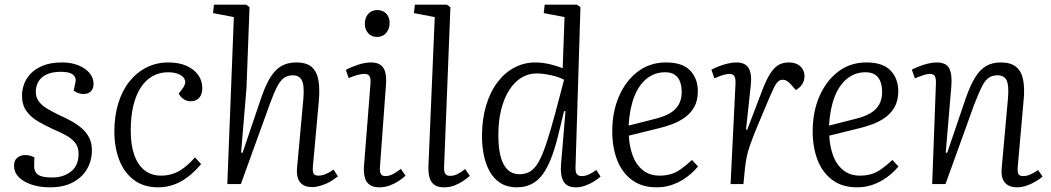

<svg xmlns="http://www.w3.org/2000/svg" viewBox="-20 -787 4494 821"><path d="M204 -28Q251 -28 283.5 -53.5Q316 -79 316 -129Q316 -157 302.5 -175Q289 -193 264.5 -207Q240 -221 206 -235Q174 -250 143.5 -267.5Q113 -285 93.5 -311.5Q74 -338 74 -379Q74 -401 82.5 -426Q91 -451 111 -472Q131 -493 164 -506.5Q197 -520 246 -520Q285 -520 315.5 -507.5Q346 -495 363 -474.5Q380 -454 380 -428Q380 -408 368.5 -396.5Q357 -385 337 -385Q324 -385 313 -389.5Q302 -394 295 -400L302 -432Q308 -453 293.5 -466.5Q279 -480 241 -480Q202 -480 178 -468Q154 -456 143.5 -436.5Q133 -417 133 -395Q133 -371 146 -353.5Q159 -336 181.5 -322.5Q204 -309 233 -295Q260 -283 284.5 -269.5Q309 -256 329 -239Q349 -222 361 -199Q373 -176 373 -144Q373 -100 352 -64Q331 -28 291 -7Q251 14 194 14Q149 14 114 2Q79 -10 59.5 -30.5Q40 -51 40 -78Q40 -102 54.5 -113Q69 -124 88 -124Q99 -124 109.5 -121Q120 -118 127 -114L126 -80Q125 -54 141.5 -41Q158 -28 204 -28Z M700 -520Q745 -520 777.5 -505.5Q810 -491 827.5 -466.5Q845 -442 845 -410Q845 -384 832 -369Q819 -354 795 -354Q778 -354 764.5 -363.5Q751 -373 744 -387L759 -406Q776 -428 771 -444Q766 -460 746.5 -469Q727 -478 698 -478Q663 -478 633.5 -462Q604 -446 583 -414.5Q562 -383 550.5 -336.5Q539 -290 539 -228Q539 -168 554 -125Q569 -82 598 -59Q627 -36 670 -36Q694 -36 718 -43.5Q742 -51 766 -69Q790 -87 814 -114L840 -85Q826 -69 808 -51.5Q790 -34 767 -19Q744 -4 716 5Q688 14 656 14Q594 14 552 -18Q510 -50 489.5 -104Q469 -158 469 -225Q469 -290 485.5 -344.5Q502 -399 533 -438Q564 -477 606.5 -498.5Q649 -520 700 -520Z M1425 -33Q1416 -26 1403.5 -17.5Q1391 -9 1376.5 -2.5Q1362 4 1346 8.5Q1330 13 1315 13Q1289 13 1274 2.5Q1259 -8 1253.5 -26Q1248 -44 1250 -67L1277 -362Q1282 -421 1271 -443Q1260 -465 1232 -465Q1210 -465 1194 -453.5Q1178 -442 1164 -414.5Q1150 -387 1133 -340L1010 0H952L980 -714L891 -731L895 -767H1033L1047 -756L1034 -411L1011 -135L1017 -133L1097 -369Q1110 -407 1124.5 -435.5Q1139 -464 1156.5 -483Q1174 -502 1196.5 -511Q1219 -520 1247 -520Q1292 -520 1314 -499.5Q1336 -479 1342 -441.5Q1348 -404 1343 -351L1318 -76Q1316 -53 1321 -44.5Q1326 -36 1342 -36Q1357 -36 1373.5 -43Q1390 -50 1406 -62Z M1564 -427Q1566 -450 1560.5 -460.5Q1555 -471 1538 -471Q1525 -471 1508.5 -466.5Q1492 -462 1471 -453L1459 -488Q1478 -499 1509 -509.5Q1540 -520 1567 -520Q1594 -520 1609 -508Q1624 -496 1628.5 -473.5Q1633 -451 1630 -419L1605 -78Q1603 -54 1608 -44Q1613 -34 1628 -34Q1642 -34 1658 -41.5Q1674 -49 1694 -65L1714 -36Q1703 -25 1685.5 -13.5Q1668 -2 1647 6Q1626 14 1601 14Q1574 14 1559 2Q1544 -10 1539.5 -30Q1535 -50 1536 -71ZM1540 -685Q1540 -711 1554.5 -727.5Q1569 -744 1593 -744Q1609 -744 1621 -737Q1633 -730 1639.5 -717.5Q1646 -705 1646 -688Q1646 -664 1631.5 -646.5Q1617 -629 1592 -629Q1569 -629 1554.5 -645Q1540 -661 1540 -685Z M1839 -714 1750 -731 1754 -767H1891L1906 -756L1879 -75Q1878 -53 1884 -44Q1890 -35 1905 -35Q1920 -35 1935 -42Q1950 -49 1969 -64L1989 -35Q1978 -25 1961 -13.5Q1944 -2 1923.5 6Q1903 14 1879 14Q1852 14 1837 3Q1822 -8 1816.5 -28.5Q1811 -49 1812 -77Z M2441 -74Q2440 -51 2446.5 -42.5Q2453 -34 2468 -34Q2483 -34 2498 -41Q2513 -48 2530 -60L2548 -32Q2537 -22 2519.5 -11Q2502 0 2482 7Q2462 14 2442 14Q2403 14 2389 -12.5Q2375 -39 2379 -84L2398 -311L2392 -312L2364 -197Q2351 -146 2335 -106Q2319 -66 2299 -39.5Q2279 -13 2252 0.5Q2225 14 2190 14Q2149 14 2120.5 -4Q2092 -22 2074.5 -53Q2057 -84 2049 -123Q2041 -162 2041 -204Q2041 -277 2058.5 -335.5Q2076 -394 2107 -435Q2138 -476 2179.5 -498Q2221 -520 2269 -520Q2300 -520 2333 -512Q2366 -504 2386 -495L2394 -714L2305 -731L2309 -767H2447L2462 -756ZM2201 -42Q2227 -42 2246.5 -53.5Q2266 -65 2282.5 -93.5Q2299 -122 2316 -173Q2333 -224 2354 -302L2392 -446Q2378 -454 2357.5 -460Q2337 -466 2315 -469.5Q2293 -473 2275 -473Q2239 -473 2209 -454.5Q2179 -436 2157 -401Q2135 -366 2123 -318Q2111 -270 2111 -210Q2111 -125 2134 -83.5Q2157 -42 2201 -42Z M2828 -520Q2898 -520 2931 -485.5Q2964 -451 2964 -397Q2964 -357 2948.5 -329.5Q2933 -302 2907.5 -284Q2882 -266 2851.5 -255Q2821 -244 2791 -237L2669 -207Q2671 -162 2685 -123Q2699 -84 2728 -60Q2757 -36 2801 -36Q2825 -36 2847 -42Q2869 -48 2891 -63.5Q2913 -79 2939 -103L2965 -75Q2953 -61 2936 -45.5Q2919 -30 2896.5 -16.5Q2874 -3 2847 5.5Q2820 14 2787 14Q2724 14 2681.5 -18Q2639 -50 2618.5 -104Q2598 -158 2598 -225Q2598 -309 2627 -375.5Q2656 -442 2707.5 -481Q2759 -520 2828 -520ZM2895 -394Q2895 -417 2888.5 -436Q2882 -455 2866.5 -466.5Q2851 -478 2824 -478Q2779 -478 2745 -450.5Q2711 -423 2691.5 -372Q2672 -321 2668 -250L2786 -280Q2821 -289 2845 -303Q2869 -317 2882 -339.5Q2895 -362 2895 -394Z M3125 -429Q3126 -449 3121 -460Q3116 -471 3098 -471Q3088 -471 3072.5 -466.5Q3057 -462 3035 -452L3022 -489Q3033 -495 3051.5 -502.5Q3070 -510 3090.5 -515Q3111 -520 3128 -520Q3168 -520 3182 -494.5Q3196 -469 3190 -419L3170 -233L3175 -232L3241 -405Q3257 -446 3273 -471.5Q3289 -497 3308 -508.5Q3327 -520 3352 -520Q3374 -520 3389 -512.5Q3404 -505 3412 -491.5Q3420 -478 3420 -461Q3420 -442 3410 -426.5Q3400 -411 3383 -402L3361 -427Q3352 -437 3344 -441.5Q3336 -446 3327 -446Q3320 -446 3314.5 -443.5Q3309 -441 3302.5 -433.5Q3296 -426 3289 -411.5Q3282 -397 3272 -374Q3238 -295 3218 -246Q3198 -197 3187.5 -167Q3177 -137 3173 -116.5Q3169 -96 3166 -72L3159 0H3104Z M3685 -520Q3755 -520 3788 -485.5Q3821 -451 3821 -397Q3821 -357 3805.5 -329.5Q3790 -302 3764.5 -284Q3739 -266 3708.5 -255Q3678 -244 3648 -237L3526 -207Q3528 -162 3542 -123Q3556 -84 3585 -60Q3614 -36 3658 -36Q3682 -36 3704 -42Q3726 -48 3748 -63.5Q3770 -79 3796 -103L3822 -75Q3810 -61 3793 -45.5Q3776 -30 3753.5 -16.5Q3731 -3 3704 5.5Q3677 14 3644 14Q3581 14 3538.5 -18Q3496 -50 3475.5 -104Q3455 -158 3455 -225Q3455 -309 3484 -375.5Q3513 -442 3564.5 -481Q3616 -520 3685 -520ZM3752 -394Q3752 -417 3745.5 -436Q3739 -455 3723.5 -466.5Q3708 -478 3681 -478Q3636 -478 3602 -450.5Q3568 -423 3548.5 -372Q3529 -321 3525 -250L3643 -280Q3678 -289 3702 -303Q3726 -317 3739 -339.5Q3752 -362 3752 -394Z M4438 -32Q4427 -22 4408.5 -11Q4390 0 4369.5 7Q4349 14 4329 14Q4295 14 4277.5 -5.5Q4260 -25 4263 -65L4290 -365Q4295 -421 4284.5 -443Q4274 -465 4245 -465Q4222 -465 4206.5 -453.5Q4191 -442 4177.5 -414.5Q4164 -387 4145 -338L4023 0H3966L3982 -429Q3983 -451 3977.5 -461Q3972 -471 3955 -471Q3945 -471 3929.5 -466Q3914 -461 3892 -452L3879 -489Q3890 -495 3908.5 -502.5Q3927 -510 3947.5 -515Q3968 -520 3985 -520Q4026 -520 4039 -494.5Q4052 -469 4048 -419L4024 -135L4030 -133L4109 -365Q4128 -420 4148.5 -454Q4169 -488 4195.5 -504Q4222 -520 4259 -520Q4302 -520 4325 -501Q4348 -482 4355 -445.5Q4362 -409 4357 -358L4332 -75Q4330 -53 4334.5 -43.5Q4339 -34 4356 -34Q4370 -34 4386 -41Q4402 -48 4419 -60Z"/></svg>

Font: Literata 24pt Light
Style: Italic
Weight: 300
Italic angle: -2°
Designer: Latin by Veronika Burian and Jose Scaglione. Greek by Irene Vlachou. Cyrillic by Vera Evstafieva
Foundry: TypeTogether
Version: Version 3.103;gftools[0.9.29]